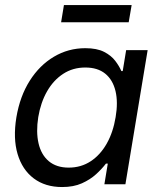

<svg xmlns="http://www.w3.org/2000/svg" viewBox="-20 -736 638 767"><path d="M228 11.2Q160.6 11.2 114.7 -23.4Q68.8 -58.1 50.3 -120.6Q31.7 -183.1 45.4 -267.1Q59.6 -351.6 98.9 -413.6Q138.2 -475.6 195.6 -509.5Q252.9 -543.5 320.8 -543.5Q367.2 -543.5 395.8 -528.8Q424.3 -514.2 440.4 -492.9Q456.5 -471.7 464.8 -452.1H470.2L483.9 -535.6H569.8L481 0H397L410.6 -82.5H403.3Q387.2 -61.5 363.8 -40Q340.3 -18.6 307.1 -3.7Q273.9 11.2 228 11.2ZM254.4 -66.4Q303.7 -66.4 342.3 -91.8Q380.9 -117.2 406.5 -162.6Q432.1 -208 441.9 -268.1Q452.1 -327.6 441.4 -372.3Q430.7 -417 400.4 -441.7Q370.1 -466.3 320.8 -466.3Q271 -466.3 232.2 -440.9Q193.4 -415.5 168 -371.1Q142.6 -326.7 132.8 -268.1Q123.5 -209 134 -163.3Q144.5 -117.7 175 -92Q205.6 -66.4 254.4 -66.4ZM505.9 -715.8 494.1 -647H224.1L235.4 -715.8Z"/></svg>

Font: Inter 20pt
Style: Italic
Weight: 400
Italic angle: -9.3988°
Version: Version 4.001;git-66647c0bb